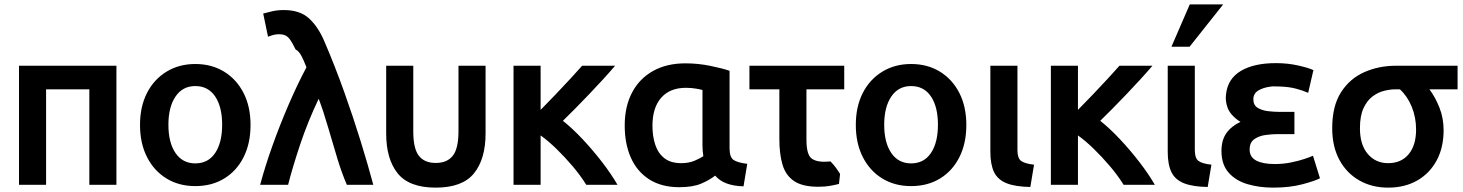

<svg xmlns="http://www.w3.org/2000/svg" viewBox="-20 -834 6696 879"><path d="M513 -533H67V12H191V-425H389V12H513Z M1127 -262Q1127 -346 1095 -408.5Q1063 -471 1006 -506Q949 -541 874 -541Q800 -541 742.5 -506Q685 -471 653 -408.5Q621 -346 621 -262Q621 -178 653 -115Q685 -52 742 -17Q799 18 874 18Q950 18 1007 -17Q1064 -52 1095.5 -115Q1127 -178 1127 -262ZM997 -263Q997 -181 965 -133.5Q933 -86 874 -86Q816 -86 783.5 -133.5Q751 -181 751 -263Q751 -344 783.5 -392Q816 -440 874 -440Q933 -440 965 -392.5Q997 -345 997 -263Z M1439 -382Q1462 -321 1483 -248Q1504 -175 1525 -106.5Q1546 -38 1568 12H1689Q1665 -78 1631 -188Q1597 -298 1555 -415.5Q1513 -533 1464 -647Q1436 -712 1394.5 -750Q1353 -788 1279 -788Q1251 -788 1226.5 -782.5Q1202 -777 1185 -772L1207 -666Q1217 -670 1227.5 -673Q1238 -676 1250 -677Q1272 -678 1285 -672.5Q1298 -667 1308.5 -652Q1319 -637 1333 -608Q1349 -599 1360 -578Q1371 -557 1383 -526Q1342 -449 1302 -356.5Q1262 -264 1228 -169Q1194 -74 1171 12H1299Q1319 -67 1354 -172Q1389 -277 1439 -382Z M1975 25Q2097 25 2150 -40.5Q2203 -106 2203 -223V-533H2079V-233Q2079 -154 2053 -121Q2027 -88 1975 -88Q1923 -88 1897.5 -121Q1872 -154 1872 -233V-533H1748V-223Q1748 -106 1800.5 -40.5Q1853 25 1975 25Z M2455 12V-214Q2490 -189 2528 -152Q2566 -115 2602 -72.5Q2638 -30 2664 12H2807Q2778 -38 2736 -92.5Q2694 -147 2647 -197Q2600 -247 2557 -281Q2580 -303 2611.5 -335Q2643 -367 2677 -402.5Q2711 -438 2742.5 -472.5Q2774 -507 2796 -533H2645Q2626 -511 2593 -475.5Q2560 -440 2523.5 -401.5Q2487 -363 2455 -331V-533H2331V12Z M3254 -30Q3294 17 3384 19L3401 -84Q3359 -89 3339.5 -101Q3320 -113 3320 -156V-510Q3288 -521 3232 -532.5Q3176 -544 3117 -544Q3033 -544 2970.5 -509.5Q2908 -475 2874 -411Q2840 -347 2840 -259Q2840 -176 2868 -112.5Q2896 -49 2952 -13Q3008 23 3090 23Q3152 23 3190.5 6.5Q3229 -10 3254 -30ZM3196 -171Q3196 -157 3197 -144Q3198 -131 3200 -119Q3187 -110 3160.5 -98.5Q3134 -87 3099 -87Q3051 -87 3022 -109.5Q2993 -132 2980 -171Q2967 -210 2967 -258Q2967 -341 3007 -386.5Q3047 -432 3120 -432Q3146 -432 3168 -428Q3190 -424 3196 -422Z M3826 -38Q3817 -52 3807 -66Q3797 -80 3782 -95Q3726 -89 3699 -106Q3672 -122 3672 -194V-425H3845V-533H3411V-425H3548V-197Q3548 -129 3562.5 -80Q3577 -31 3615.5 -5Q3654 21 3726 21Q3758 21 3782 16.5Q3806 12 3821 8Z M4404 -262Q4404 -346 4372 -408.5Q4340 -471 4283 -506Q4226 -541 4151 -541Q4077 -541 4019.5 -506Q3962 -471 3930 -408.5Q3898 -346 3898 -262Q3898 -178 3930 -115Q3962 -52 4019 -17Q4076 18 4151 18Q4227 18 4284 -17Q4341 -52 4372.5 -115Q4404 -178 4404 -262ZM4274 -263Q4274 -181 4242 -133.5Q4210 -86 4151 -86Q4093 -86 4060.5 -133.5Q4028 -181 4028 -263Q4028 -344 4060.5 -392Q4093 -440 4151 -440Q4210 -440 4242 -392.5Q4274 -345 4274 -263Z M4714 -80Q4671 -85 4654.5 -97.5Q4638 -110 4638 -147V-533H4514V-178V-139Q4514 -81 4531 -46Q4548 -11 4588.5 5Q4629 21 4697 22Z M4915 12V-214Q4950 -189 4988 -152Q5026 -115 5062 -72.5Q5098 -30 5124 12H5267Q5238 -38 5196 -92.5Q5154 -147 5107 -197Q5060 -247 5017 -281Q5040 -303 5071.5 -335Q5103 -367 5137 -402.5Q5171 -438 5202.5 -472.5Q5234 -507 5256 -533H5105Q5086 -511 5053 -475.5Q5020 -440 4983.5 -401.5Q4947 -363 4915 -331V-533H4791V12Z M5526 -80Q5483 -85 5466.5 -97.5Q5450 -110 5450 -147V-533H5326V-178V-139Q5326 -81 5343 -46Q5360 -11 5400.5 5Q5441 21 5509 22ZM5426 -620 5580 -814H5427L5343 -620Z M5816 -83Q5761 -83 5731 -99Q5701 -115 5701 -149Q5701 -182 5722.5 -197Q5744 -212 5774 -216Q5804 -220 5827 -220H5906V-322H5831Q5813 -322 5786 -325Q5759 -328 5738.5 -340Q5718 -352 5718 -379Q5718 -406 5740.5 -419.5Q5763 -433 5794 -437Q5804 -439 5814.5 -438.5Q5825 -438 5836 -438Q5880 -437 5913.5 -428Q5947 -419 5969 -409L5993 -513Q5972 -523 5924 -534Q5876 -545 5821 -545Q5721 -545 5661 -509.5Q5601 -474 5593 -403Q5590 -381 5595 -358Q5601 -330 5618.5 -310Q5636 -290 5659 -276Q5618 -257 5595 -225Q5572 -193 5572 -143Q5572 -81 5604.5 -44Q5637 -7 5691 9Q5745 25 5808 25Q5885 25 5943 9.5Q6001 -6 6023 -18L5991 -121Q5978 -115 5951 -106Q5924 -97 5889 -90Q5854 -83 5816 -83Z M6589 -238Q6589 -294 6569.5 -342.5Q6550 -391 6524 -425H6653V-533H6370Q6292 -533 6225.5 -503.5Q6159 -474 6119 -411Q6079 -348 6079 -247Q6079 -163 6112 -102Q6145 -41 6203 -8Q6261 25 6335 25Q6411 25 6468 -7.5Q6525 -40 6557 -99Q6589 -158 6589 -238ZM6463 -241Q6463 -169 6429 -128Q6395 -87 6335 -87Q6278 -87 6242 -129Q6206 -171 6206 -247Q6206 -303 6222 -338Q6238 -373 6263 -392Q6288 -411 6316 -418Q6344 -425 6367 -425H6389Q6423 -394 6443 -345.5Q6463 -297 6463 -241Z"/></svg>

Font: Repo DemiBold
Style: Regular
Weight: 600
Designer: Stefan Peev
Foundry: Context Ltd
Version: Version 1.502